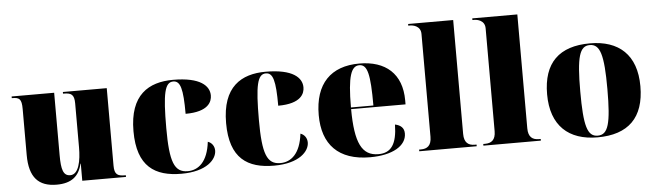

<svg xmlns="http://www.w3.org/2000/svg" viewBox="-48 -946 3897 1142"><g transform="rotate(-5 1900.5 -375.0)"><path d="M250 10C338 10 384 -28 401 -102H403V0H664V-10H660C616 -10 596 -19 596 -73V-536H334V-526H338C382 -526 401 -516 401 -462V-199C401 -120 386 -39 335 -39C293 -39 282 -78 282 -163V-536H28V-526H30C73 -526 87 -517 87 -456V-181C87 -47 142 10 250 10Z M995 10C1146 10 1206 -58 1206 -110C1206 -136 1191 -158 1167 -166C1153 -47 1097 -2 1033 -2C953 -2 928 -66 928 -268C928 -475 943 -541 993 -541C1036 -541 1050 -493 1050 -343C1188 -343 1209 -403 1209 -439C1209 -496 1156 -551 993 -551C847 -551 732 -484 732 -267C732 -55 837 10 995 10Z M1548 10C1699 10 1759 -58 1759 -110C1759 -136 1744 -158 1720 -166C1706 -47 1650 -2 1586 -2C1506 -2 1481 -66 1481 -268C1481 -475 1496 -541 1546 -541C1589 -541 1603 -493 1603 -343C1741 -343 1762 -403 1762 -439C1762 -496 1709 -551 1546 -551C1400 -551 1285 -484 1285 -267C1285 -55 1390 10 1548 10Z M2121 10C2256 10 2339 -40 2339 -113C2339 -147 2318 -164 2285 -171C2283 -54 2248 -4 2172 -4C2073 -4 2034 -83 2033 -285H2358V-309C2358 -468 2262 -551 2105 -551C1935 -551 1838 -454 1838 -266C1838 -91 1932 10 2121 10ZM2167 -295H2033C2033 -482 2056 -541 2104 -541C2153 -541 2167 -482 2167 -295Z M2415 0H2758V-10H2747C2710 -10 2684 -27 2684 -80V-760H2415V-750H2426C2442 -750 2489 -743 2489 -694V-80C2489 -27 2463 -10 2426 -10H2415Z M2798 0H3141V-10H3130C3093 -10 3067 -27 3067 -80V-760H2798V-750H2809C2825 -750 2872 -743 2872 -694V-80C2872 -27 2846 -10 2809 -10H2798Z M3479 10C3663 10 3759 -83 3759 -271C3759 -459 3654 -551 3482 -551C3298 -551 3202 -459 3202 -271C3202 -83 3307 10 3479 10ZM3481 0C3419 0 3400 -64 3400 -271C3400 -476 3419 -541 3480 -541C3542 -541 3562 -476 3562 -271C3562 -64 3543 0 3481 0Z"/></g></svg>

Font: Noto Serif Display Black
Style: Regular
Weight: 900
Designer: Monotype Design Team
Foundry: Monotype Imaging Inc.
Version: Version 2.009